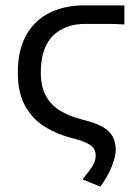

<svg xmlns="http://www.w3.org/2000/svg" viewBox="-20 -506 506 710"><path d="M351 184.2 285.3 157.4Q312 124.7 322.9 106.3Q333.8 88 333.8 69.6Q333.8 56.1 327.9 45Q322 34 302.8 24Q283.6 13.9 245.3 4.4Q192 -9 146.7 -36.6Q101.3 -64.3 73.6 -113.1Q45.9 -161.9 45.9 -237.7Q45.9 -323 78.1 -378.2Q110.3 -433.3 165.5 -459.7Q220.7 -486.1 289.4 -486.1H439.9V-415.6Q410.4 -417.6 373 -417.6Q335.6 -417.6 294.5 -417.6Q220 -417.6 175.4 -373.4Q130.9 -329.2 130.9 -237.7Q130.9 -184.8 150.4 -150.3Q169.9 -115.9 204.7 -95.4Q239.4 -74.9 285.3 -63.5Q331.5 -52.3 358.3 -37.5Q385.1 -22.6 396.5 -1.6Q408 19.5 408 49.9Q408 71.9 393.6 108.8Q379.2 145.7 351 184.2Z"/></svg>

Font: Source Sans 3 Variable
Style: Regular
Weight: 200
Designer: Paul D. Hunt
Foundry: Adobe Systems Incorporated
Version: Version 3.026